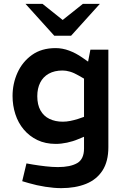

<svg xmlns="http://www.w3.org/2000/svg" viewBox="-20 -765 651 994"><path d="M297 209Q260 209 215 202Q170 195 129 183L95 173L117 81L151 87Q181 92 216 96Q251 100 280 100Q344 100 379.5 79.5Q415 59 415 4V-57L386 -45Q358 -33 327 -26.5Q296 -20 269 -20Q215 -20 173.5 -40Q132 -60 103 -94.5Q74 -129 59.5 -174Q45 -219 45 -268Q45 -332 70.5 -388.5Q96 -445 145.5 -480.5Q195 -516 268 -516Q303 -516 338 -503Q373 -490 406 -467L436 -446L448 -508H541V-3Q541 71 510.5 118Q480 165 425 187Q370 209 297 209ZM173 -267Q173 -223 189.5 -193.5Q206 -164 236 -149.5Q266 -135 305 -135Q324 -135 344 -139Q364 -143 383 -149L415 -160V-358L387 -374Q363 -388 342.5 -394Q322 -400 304 -400Q262 -400 232.5 -383.5Q203 -367 188 -337Q173 -307 173 -267ZM261 -580 285 -646 409 -745H497L348 -580ZM261 -580 112 -745H200L324 -646L348 -580Z"/></svg>

Font: REM Medium
Style: Regular
Weight: 500
Designer: Octavio Pardo
Foundry: Ashler Design
Version: Version 1.005;gftools[0.9.28]